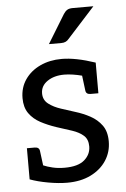

<svg xmlns="http://www.w3.org/2000/svg" viewBox="-53 -764 532 811"><g transform="rotate(-5 213.0 -358.5)"><path d="M199 8Q163 8 118.5 0Q74 -8 42 -20V-152H75Q94 -152 96 -136L104 -74Q120 -67 143 -61.5Q166 -56 194 -56Q251 -56 278 -79.5Q305 -103 305 -137Q305 -167 287 -183Q269 -199 239 -209Q209 -219 174 -230Q138 -242 108 -258Q78 -274 60 -299.5Q42 -325 42 -364Q42 -409 65.5 -443Q89 -477 129.5 -496Q170 -515 221 -515Q280 -515 363 -487V-357H330Q311 -357 309 -373L301 -437Q282 -442 262.5 -445Q243 -448 226 -448Q183 -448 154.5 -428.5Q126 -409 126 -377Q126 -349 147.5 -332.5Q169 -316 200 -306Q231 -296 259 -287Q292 -277 321.5 -261Q351 -245 370 -219Q389 -193 389 -151Q389 -106 365.5 -70Q342 -34 299.5 -13Q257 8 199 8ZM173 -582 247 -703Q254 -714 262.5 -719.5Q271 -725 287 -725H374L257 -596Q246 -582 226 -582Z"/></g></svg>

Font: Aleo
Style: Regular
Weight: 400
Designer: Alessio Laiso
Foundry: Alessio Laiso
Version: Version 2.001; ttfautohint (v1.8.4.7-5d5b);gftools[0.9.29]